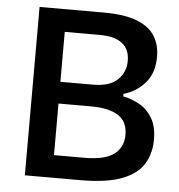

<svg xmlns="http://www.w3.org/2000/svg" viewBox="-51 -762 755 810"><g transform="rotate(5 326.0 -356.5)"><path d="M316.5 0H84V-713H356Q444 -713 496.5 -692.5Q549 -672 572.5 -634.8Q596 -597.5 596 -546.5Q596 -478 559.5 -436Q523 -394 468.5 -378.5V-368Q507.5 -360 540.5 -340.8Q573.5 -321.5 593.5 -286.5Q613.5 -251.5 613.5 -197.5Q613.5 -140 587.2 -95.5Q561 -51 496.5 -25.5Q432 0 316.5 0ZM347 -617.5H199V-406H335.5Q408.5 -406 441.5 -438.8Q474.5 -471.5 474.5 -517.5Q474.5 -617.5 347 -617.5ZM199 -95.5H326.5Q415 -95.5 453.5 -125Q492 -154.5 492 -207Q492 -263.5 451.8 -288.8Q411.5 -314 338.5 -314H199Z"/></g></svg>

Font: Commissioner Medium
Style: Regular
Weight: 500
Designer: Kostas Bartsokas
Foundry: Kostas Bartsokas
Version: Version 1.000; ttfautohint (v1.8.3)